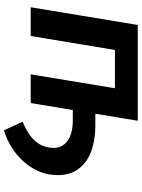

<svg xmlns="http://www.w3.org/2000/svg" viewBox="108 -694 722 979"><g transform="rotate(90 469.5 -205.0)"><path d="M644.9 136.5 601.2 41.3Q637.6 26.1 664.9 7.6Q692.2 -11 709.5 -35.3Q726.8 -59.6 732.4 -91.4Q739.9 -132.6 724.2 -159.9Q708.4 -187.2 675.3 -200.9Q642.3 -214.6 597.9 -214.6H492.7L511.8 -329.6H616.9Q702.9 -329.8 764.2 -303.5Q825.5 -277.1 854 -224.1Q882.4 -171 869.2 -91.4Q864.5 -62.2 848.5 -29.3Q832.5 3.5 804.7 35.4Q776.9 67.2 737.1 93.6Q697.4 120.1 644.9 136.5ZM596.2 -545.9 505.9 0H359.5L430.6 -429.5H235.2L164.1 0H17.5L107.8 -545.9Z"/></g></svg>

Font: Inter
Style: Italic
Weight: 400
Italic angle: -9.3988°
Designer: Rasmus Andersson
Foundry: rsms
Version: Version 4.001;git-66647c0bb